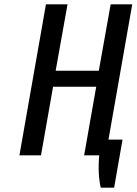

<svg xmlns="http://www.w3.org/2000/svg" viewBox="-20 -720 633 890"><path d="M70 0 193 -700H293L238 -392H438L493 -700H593L470 0H370L426 -318H226L170 0ZM447 150Q440 120 438 82.5Q436 45 440 0H370L383 -73H548L509 150Z"/></svg>

Font: Cuprum Medium
Style: Italic
Weight: 500
Italic angle: -10°
Version: Version 3.000